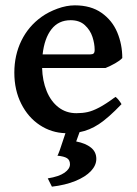

<svg xmlns="http://www.w3.org/2000/svg" viewBox="-20 -489 517 726"><path d="M378.9 -231.9H139.2Q140.6 -183.6 156.5 -144.5Q172.4 -105.5 201.2 -83.3Q230 -61 269 -61Q292 -61 311 -65.2Q330.1 -69.3 355.2 -82.5Q380.4 -95.7 416.5 -122.6Q421.9 -119.6 428.7 -110.8Q435.5 -102.1 439.5 -95.2Q389.6 -43 353.8 -19.5Q317.9 3.9 280.8 10.7L268.1 45.9Q303.7 52.7 324 69.1Q344.2 85.4 344.2 111.8Q344.2 136.2 323.7 158Q303.2 179.7 265.1 195.3Q227.1 210.9 176.3 216.8L160.6 185.5Q203.1 178.7 223.9 164.1Q244.6 149.4 244.6 132.3Q244.6 116.2 233.4 109.1Q222.2 102.1 196.8 99.6Q200.2 99.6 227.5 14.6Q174.8 13.2 130.6 -15.9Q86.4 -44.9 60.3 -96.7Q34.2 -148.4 34.2 -214.4Q34.2 -280.3 60.8 -335Q87.4 -389.6 137.2 -425.3Q163.1 -443.8 197.3 -456.3Q231.4 -468.8 263.2 -468.8Q323.7 -468.8 364 -440.4Q404.3 -412.1 423.3 -366.7Q442.4 -321.3 442.4 -269.5Q434.1 -260.3 415.3 -249.5Q396.5 -238.8 378.9 -231.9ZM337.9 -300.8Q337.9 -323.7 329.6 -349.4Q321.3 -375 301 -393.8Q280.8 -412.6 247.1 -412.6Q201.2 -412.6 174.6 -378.4Q147.9 -344.2 141.1 -283.2H319.3Q330.1 -283.2 334 -286.9Q337.9 -290.5 337.9 -300.8Z"/></svg>

Font: David Libre Medium
Style: Regular
Weight: 500
Version: Version 1.000